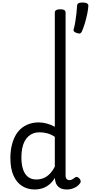

<svg xmlns="http://www.w3.org/2000/svg" viewBox="-20 -1497 726 1534"><path d="M258 17Q201 17 157 -10.5Q113 -38 88 -94Q63 -150 63 -235Q63 -287 73 -331Q83 -375 101.5 -410Q120 -445 147.5 -469Q175 -493 211 -506Q247 -519 290 -519Q320 -519 354 -510Q388 -501 418 -484V-1397Q418 -1410 429 -1416.5Q440 -1423 461 -1423Q483 -1423 493.5 -1416.5Q504 -1410 504 -1397V-96Q504 -76 512.5 -67Q521 -58 535 -58Q544 -58 551.5 -61Q559 -64 566 -69Q573 -74 581 -80Q589 -86 598.5 -82Q608 -78 615 -70Q623 -61 624.5 -51Q626 -41 620 -33Q609 -17 592 -6Q575 5 555.5 11Q536 17 516 17Q478 17 457 3Q436 -11 427.5 -31.5Q419 -52 419 -73Q419 -74 419 -74.5Q419 -75 419 -76Q395 -38 367.5 -18Q340 2 312 9.5Q284 17 258 17ZM151 -239Q151 -184 164 -144.5Q177 -105 203.5 -84Q230 -63 270 -63Q299 -63 325.5 -73Q352 -83 375.5 -106Q399 -129 418 -166V-404Q387 -424 357 -432Q327 -440 295 -440Q269 -440 247 -432Q225 -424 207 -408Q189 -392 176.5 -368Q164 -344 157.5 -312Q151 -280 151 -239ZM594 -1233Q577 -1239 571 -1246Q565 -1253 569 -1266Q576 -1288 581.5 -1322Q587 -1356 591 -1391.5Q595 -1427 596 -1452Q596 -1463 605.5 -1470Q615 -1477 639 -1477Q664 -1477 675 -1470Q686 -1463 686 -1452Q685 -1425 677 -1386.5Q669 -1348 657.5 -1309.5Q646 -1271 633 -1243Q629 -1236 622.5 -1231Q616 -1226 594 -1233Z"/></svg>

Font: Playwrite FR Trad
Style: Regular
Weight: 400
Designer: Veronika Burian, José Scaglione
Foundry: TypeTogether
Version: Version 1.000